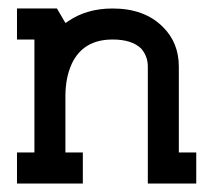

<svg xmlns="http://www.w3.org/2000/svg" viewBox="-20 -432 502 452"><path d="M442 0V-73H401V-275Q401 -332 363 -369Q320 -412 245 -412Q183 -412 139 -381Q137 -379 134 -378L114 -412H20V-339H61V-73H20V0H175V-73H134V-206Q134 -249 149 -282Q176 -339 245 -339Q290 -339 312 -318Q328 -300 328 -275V0Z"/></svg>

Font: Venice Serif Bold
Style: Regular
Weight: 700
Designer: Bruno Pierini
Foundry: Unio | Creative Solutions
Version: Version 1.000;PS 001.000;hotconv 1.0.70;makeotf.lib2.5.58329